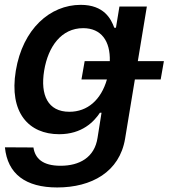

<svg xmlns="http://www.w3.org/2000/svg" viewBox="-20 -573 710 808"><path d="M220.9 215.9C365.1 215.9 483.3 150.6 506.4 10.7L547.6 -238.6H656.2L669.7 -315.7H560L598 -545.5H482.6L468 -456.3H460.9C447.4 -492.9 418.3 -552.6 319.6 -552.6C190.7 -552.6 75.6 -451.3 46.5 -275.2C17.4 -98.7 101.2 -8.2 229 -8.2C325.6 -8.2 375.7 -61.1 400.6 -98.7H407.3L390.6 6.4C378.2 90.2 313.6 124.6 235.1 124.6C158.4 124.6 127.5 93 120.7 47.6L0.7 46.9C11.7 159.1 87.7 215.9 220.9 215.9ZM165.8 -275.6C182.5 -377.5 238.6 -454.5 329.9 -454.5C406.2 -454.5 444.6 -400.2 442.1 -315.7H336.3L322.8 -238.6H430C405.2 -152.7 348.4 -102.6 272 -102.6C181.1 -102.6 149.1 -173.3 165.8 -275.6Z"/></svg>

Font: Magic Ui Pro Semi Bold
Style: Italic
Weight: 600
Italic angle: -9.39999°
Designer: Stefan Endress, Andreas Faust
Version: Version 1.000;FEAKit 1.0